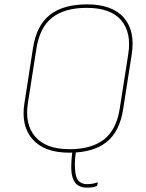

<svg xmlns="http://www.w3.org/2000/svg" viewBox="-20 -687 669 879"><path d="M379 172Q342 172 325 150.5Q308 129 306.5 90.5Q305 52 312 3Q312 1 313.5 0.5Q315 0 316 0H325Q328 0 328 3Q318 71 327 113.5Q336 156 379 156Q392 156 403.5 154Q415 152 422 149Q424 148 426 148Q428 148 427 152L426 159Q425 163 422 165Q413 169 402.5 170.5Q392 172 379 172ZM297 12Q183 12 129 -49.5Q75 -111 92 -216L131 -467Q147 -571 208.5 -619Q270 -667 378 -667Q494 -667 547 -606Q600 -545 583 -438L544 -188Q528 -84 467 -36Q406 12 297 12ZM298 -4Q399 -4 456 -48.5Q513 -93 528 -189L567 -438Q583 -537 535 -594Q487 -651 377 -651Q276 -651 219 -606.5Q162 -562 147 -466L108 -217Q92 -118 141.5 -61Q191 -4 298 -4Z"/></svg>

Font: Sofia Sans Hairline
Style: Italic
Weight: 1
Italic angle: -9°
Designer: Botio Nikoltchev, Ani Petrova
Foundry: lettersoup
Version: Version 4.102